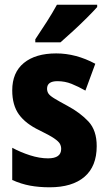

<svg xmlns="http://www.w3.org/2000/svg" viewBox="-20 -852 459 816"><path d="M391 -231Q391 -145 339 -100.5Q287 -56 191 -56Q146 -56 108 -63Q70 -70 32 -87V-224Q67 -205 107.5 -192Q148 -179 184 -179Q240 -179 240 -219Q240 -231 234.5 -241Q229 -251 210 -264Q191 -277 148 -298Q89 -326 60.5 -365.5Q32 -405 32 -468Q32 -544 81.5 -584.5Q131 -625 219 -625Q303 -625 385 -581L343 -467Q313 -484 284.5 -495.5Q256 -507 224 -507Q180 -507 180 -475Q180 -464 185.5 -455Q191 -446 209.5 -434.5Q228 -423 267 -402Q321 -373 356 -335.5Q391 -298 391 -231ZM393 -822Q377 -804 349.5 -776.5Q322 -749 291.5 -721Q261 -693 237 -672H130V-685Q155 -722 179.5 -760.5Q204 -799 222 -832H393Z"/></svg>

Font: Noto Sans Malayalam UI Condensed ExtraBold
Style: Regular
Weight: 800
Width: 3
Designer: Jelle Bosma - Monotype Design Team
Foundry: Monotype Imaging Inc.
Version: Version 2.104; ttfautohint (v1.8.4.7-5d5b)